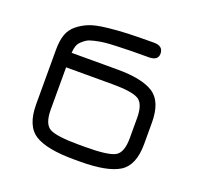

<svg xmlns="http://www.w3.org/2000/svg" viewBox="-111 -746 910 870"><g transform="rotate(20 344.0 -310.5)"><path d="M376 -379.9H153.3V-176.8Q153.3 -106.4 187 -88.4Q220.7 -70.3 329.1 -70.3H358.4Q466.8 -70.3 500.5 -88.4Q534.2 -106.4 534.2 -176.8V-273.4Q534.2 -342.8 502.4 -361.3Q470.7 -379.9 376 -379.9ZM154.3 -450.2H376Q494.1 -450.2 549.3 -414.6Q604.5 -378.9 604.5 -276.4V-173.8Q604.5 -71.3 546.9 -35.6Q489.3 0 358.4 0H329.1Q198.2 0 140.6 -36.1Q83 -72.3 83 -176.8V-440.4Q83 -482.4 93.3 -512.2Q103.5 -542 128.4 -562Q153.3 -582 182.6 -593.8Q211.9 -605.5 263.2 -611.3Q314.5 -617.2 363.3 -619.1Q412.1 -621.1 489.3 -621.1Q534.2 -621.1 534.2 -584Q534.2 -550.8 489.3 -550.8Q435.5 -550.8 403.8 -550.3Q372.1 -549.8 334.5 -548.3Q296.9 -546.9 276.4 -544.4Q255.9 -542 232.4 -536.6Q209 -531.2 197.8 -524.4Q186.5 -517.6 175.3 -506.8Q164.1 -496.1 159.7 -482.4Q155.3 -468.8 154.3 -450.2Z"/></g></svg>

Font: Jura
Style: DemiBold
Weight: 600
Version: Version 2.4